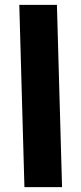

<svg xmlns="http://www.w3.org/2000/svg" viewBox="-20 -766 330 786"><path d="M80 0 59 -746H213L234 0Z"/></svg>

Font: Noto Sans Arabic SemiCondensed Extra
Style: Regular
Weight: 800
Width: 4
Designer: Nadine Chahine - Monotype Design Team
Foundry: Monotype Imaging Inc.
Version: Version 1.902